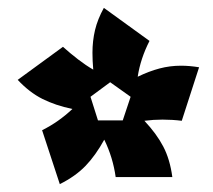

<svg xmlns="http://www.w3.org/2000/svg" viewBox="-20 -701 541 488"><path d="M274 -251Q267 -301 245 -346Q223 -306 197.5 -279.5Q172 -253 132 -233L87 -370Q109 -381 128 -394.5Q147 -408 164 -424Q121 -433 88 -449.5Q55 -466 25 -498L140 -582Q159 -565 178.5 -550Q198 -535 217 -524Q216 -535 215.5 -546Q215 -557 215 -567Q215 -597 221.5 -624.5Q228 -652 244 -681L360 -597Q337 -552 330 -506Q359 -520 385.5 -527Q412 -534 440 -534Q451 -534 462.5 -533Q474 -532 486 -530L442 -394Q418 -397 393 -397Q370 -397 347 -394Q378 -361 395 -328.5Q412 -296 418 -251ZM210 -455 229 -395H292L312 -455L260 -492Z"/></svg>

Font: Tac One
Style: Regular
Weight: 400
Designer: Oluseyi Olusanya, David Udoh, Eyiyemi Adegbite, Mirko Velimirović
Version: Version 1.003; ttfautohint (v1.8.4.7-5d5b)